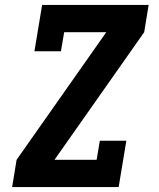

<svg xmlns="http://www.w3.org/2000/svg" viewBox="-20 -755 640 775"><path d="M29 0 47 -110 409 -625H239L226 -548H119L150 -735H580L562 -625L200 -110H370L383 -187H490L459 0Z"/></svg>

Font: Iosevka Slab XBdExObl
Style: Regular
Weight: 800
Width: 7
Italic angle: -9°
Monospace: yes
Designer: Belleve Invis
Foundry: Belleve Invis
Version: Version 11.1.0; ttfautohint (v1.8.3)